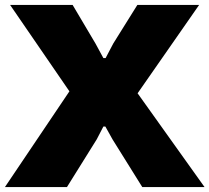

<svg xmlns="http://www.w3.org/2000/svg" viewBox="-39 -760 851 780"><path d="M243 -389 2 -740H256L349 -583L381 -524H390L421 -583L519 -740H770L520 -381L792 0H539L418 -194L389 -246H381L354 -194L233 0H-19Z"/></svg>

Font: Plata Sans Black
Style: Regular
Weight: 900
Designer: Pablo Impallari, Andres Torresi, & Cristiano Sobral
Foundry: Pablo Impallari, Andres Torresi, & Cristiano Sobral
Version: Version 1.00;December 28, 2019;FontCreator 12.0.0.2547 64-bi